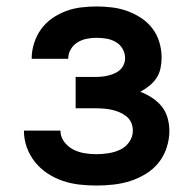

<svg xmlns="http://www.w3.org/2000/svg" viewBox="-20 -562 590 594"><path d="M278 12Q252 12 225.5 9Q199 6 174 -2.5Q149 -11 127 -25.5Q105 -40 88.5 -60.5Q72 -81 63 -106Q54 -131 54 -158H167Q167 -139 178.5 -123.5Q190 -108 206.5 -99.5Q223 -91 241.5 -88Q260 -85 278 -85Q297 -85 316 -88Q335 -91 352 -99Q369 -107 380 -123Q391 -139 391 -158Q391 -171 386 -182.5Q381 -194 371 -202Q361 -210 349 -215Q337 -220 325 -222.5Q313 -225 300.5 -226Q288 -227 275 -227H214V-324H275Q285 -324 295.5 -325Q306 -326 315.5 -328.5Q325 -331 334.5 -335Q344 -339 351.5 -346Q359 -353 363 -362.5Q367 -372 367 -382Q367 -398 359 -411.5Q351 -425 337.5 -432.5Q324 -440 309 -442.5Q294 -445 279 -445Q263 -445 248 -442Q233 -439 220 -431Q207 -423 199 -409.5Q191 -396 191 -380H78V-381Q78 -405 85.5 -428.5Q93 -452 107 -471.5Q121 -491 141 -505Q161 -519 183.5 -527.5Q206 -536 230.5 -539Q255 -542 279 -542Q303 -542 327 -539Q351 -536 373.5 -528Q396 -520 416.5 -506.5Q437 -493 451.5 -474Q466 -455 473 -431.5Q480 -408 480 -383Q480 -367 476.5 -350.5Q473 -334 464 -320.5Q455 -307 442 -296.5Q429 -286 414 -278Q433 -271 450.5 -259.5Q468 -248 480.5 -232.5Q493 -217 498.5 -197Q504 -177 504 -157Q504 -131 495.5 -105Q487 -79 470.5 -58.5Q454 -38 431 -24Q408 -10 383 -2Q358 6 331.5 9Q305 12 278 12Z"/></svg>

Font: Lode Term
Style: Bold
Weight: 700
Monospace: yes
Designer: Belleve Invis
Foundry: Belleve Invis
Version: Version 29.2.0